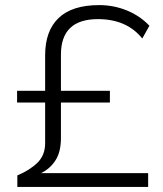

<svg xmlns="http://www.w3.org/2000/svg" viewBox="-20 -733 640 753"><path d="M48 0V-45Q98 -66 127.5 -95.5Q157 -125 157 -171V-331H47V-377H157V-516Q157 -612 210 -662.5Q263 -713 369 -713Q426 -713 477.5 -692Q529 -671 566 -632L538 -582Q477 -658 364 -658Q219 -658 219 -519V-377H411V-331H219V-192Q219 -137 197.5 -104Q176 -71 141 -54H561V0Z"/></svg>

Font: Mulish Light
Style: Regular
Weight: 300
Designer: Vernon Adams
Foundry: Vernon Adams
Version: Version 3.603; ttfautohint (v1.8.3)